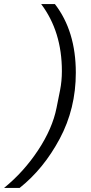

<svg xmlns="http://www.w3.org/2000/svg" viewBox="-96 -780 444 937"><path d="M274 -425Q274 -250 195.5 -103Q117 44 0 137H-76Q20 59 90 -47Q160 -153 180 -254L197 -339Q206 -384 206 -433Q206 -626 105 -760H172Q274 -628 274 -425Z"/></svg>

Font: Aneliza
Style: Italic
Weight: 400
Italic angle: -11.31°
Designer: Mike Abbink, Paul van der Laan, Pieter van Rosmalen
Foundry: Bold Monday
Version: Version 3.0